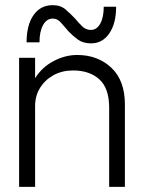

<svg xmlns="http://www.w3.org/2000/svg" viewBox="-20 -724 558 744"><path d="M184 -704Q215 -704 234.5 -687Q254 -670 271 -652Q285 -635 299 -621.5Q313 -608 332 -608Q355 -608 368.5 -632.5Q382 -657 382 -698H430Q430 -633 403.5 -594.5Q377 -556 333 -556Q302 -556 282 -570.5Q262 -585 246 -602Q230 -620 216.5 -636Q203 -652 184 -652Q161 -652 147 -627Q133 -602 133 -560H83Q83 -627 110 -665.5Q137 -704 184 -704ZM54 -500H116V-421Q143 -464 188 -487.5Q233 -511 279 -511Q359 -511 411.5 -461.5Q464 -412 464 -319V0H403V-307Q403 -382 365 -416.5Q327 -451 263 -451Q221 -451 188 -433Q155 -415 135.5 -384Q116 -353 116 -313V0H54Z"/></svg>

Font: Overused Grotesk Book
Style: Regular
Weight: 350
Version: Version 0.003